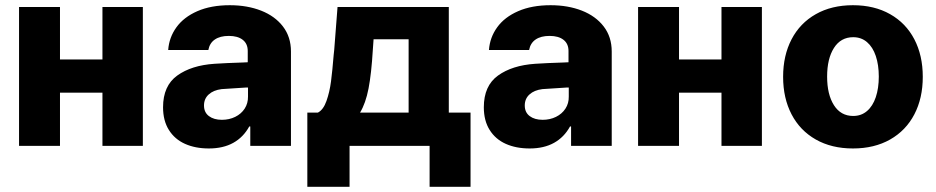

<svg xmlns="http://www.w3.org/2000/svg" viewBox="-20 -557 3575 733"><path d="M209 -330.1H371.1V-530.3H525.4V0H371.1V-203.1H209V0H52.7V-530.3H209Z M798.8 -313.5Q842.8 -316.4 906.2 -318.4Q914.1 -319.3 925.8 -319.3V-362.3Q925.8 -390.1 906.7 -405Q887.7 -419.9 853.5 -419.9Q820.3 -419.9 800.3 -406.2Q780.3 -392.6 775.4 -366.2H622.1Q625.5 -414.1 653.6 -452.9Q681.6 -491.7 733.6 -514.4Q785.6 -537.1 857.4 -537.1Q923.8 -537.1 976.8 -516.4Q1029.8 -495.6 1060.3 -455.8Q1090.8 -416 1090.8 -360.4V0H935.5V-74.2H931.6Q909.2 -33.2 870.6 -11.7Q832 9.8 777.3 9.8Q725.6 9.8 686.3 -7.8Q647 -25.4 624.8 -60.8Q602.5 -96.2 602.5 -147.5Q602.5 -229.5 656.7 -268.6Q710.9 -307.6 798.8 -313.5ZM827.1 -99.6Q855 -99.6 877.9 -110.8Q900.9 -122.1 914.1 -142.3Q927.2 -162.6 926.8 -188.5V-222.7H917L826.2 -216.8Q794.9 -212.9 776.9 -196.5Q758.8 -180.2 758.8 -154.3Q758.8 -127.9 777.6 -113.8Q796.4 -99.6 827.1 -99.6Z M1153.3 -127H1193.4Q1214.4 -137.7 1226.3 -171.4Q1238.3 -205.1 1243.7 -246.1Q1249 -287.1 1253.9 -347.7L1255.9 -366.2L1268.6 -530.3H1693.4V-127H1776.4V156.2H1620.1V0H1314.5V156.2H1153.3ZM1540 -127V-407.2H1406.2L1403.3 -366.2Q1397.9 -275.9 1387 -219.2Q1376 -162.6 1354.5 -127Z M2023.4 -313.5Q2067.4 -316.4 2130.9 -318.4Q2138.7 -319.3 2150.4 -319.3V-362.3Q2150.4 -390.1 2131.3 -405Q2112.3 -419.9 2078.1 -419.9Q2044.9 -419.9 2024.9 -406.2Q2004.9 -392.6 2000 -366.2H1846.7Q1850.1 -414.1 1878.2 -452.9Q1906.2 -491.7 1958.3 -514.4Q2010.3 -537.1 2082 -537.1Q2148.4 -537.1 2201.4 -516.4Q2254.4 -495.6 2284.9 -455.8Q2315.4 -416 2315.4 -360.4V0H2160.2V-74.2H2156.2Q2133.8 -33.2 2095.2 -11.7Q2056.6 9.8 2002 9.8Q1950.2 9.8 1910.9 -7.8Q1871.6 -25.4 1849.4 -60.8Q1827.1 -96.2 1827.1 -147.5Q1827.1 -229.5 1881.3 -268.6Q1935.5 -307.6 2023.4 -313.5ZM2051.8 -99.6Q2079.6 -99.6 2102.5 -110.8Q2125.5 -122.1 2138.7 -142.3Q2151.9 -162.6 2151.4 -188.5V-222.7H2141.6L2050.8 -216.8Q2019.5 -212.9 2001.5 -196.5Q1983.4 -180.2 1983.4 -154.3Q1983.4 -127.9 2002.2 -113.8Q2021 -99.6 2051.8 -99.6Z M2572.3 -330.1H2734.4V-530.3H2888.7V0H2734.4V-203.1H2572.3V0H2416V-530.3H2572.3Z M2969.7 -263.7Q2969.7 -345.2 3002 -407Q3034.2 -468.8 3094.5 -502.9Q3154.8 -537.1 3236.3 -537.1Q3317.9 -537.1 3378.2 -502.9Q3438.5 -468.8 3470.7 -407Q3502.9 -345.2 3502.9 -263.7Q3502.9 -182.1 3470.7 -120.4Q3438.5 -58.6 3378.2 -24.4Q3317.9 9.8 3236.3 9.8Q3154.8 9.8 3094.5 -24.4Q3034.2 -58.6 3002 -120.4Q2969.7 -182.1 2969.7 -263.7ZM3335 -264.6Q3335 -309.1 3323.5 -343.3Q3312 -377.4 3290 -396.2Q3268.1 -415 3237.3 -415Q3189.9 -415 3163.8 -374Q3137.7 -333 3137.7 -264.6Q3137.7 -196.3 3163.8 -155.3Q3189.9 -114.3 3237.3 -114.3Q3268.1 -114.3 3290 -133.1Q3312 -151.9 3323.5 -186Q3335 -220.2 3335 -264.6Z"/></svg>

Font: Pretendard ExtraBold
Style: Regular
Weight: 800
Designer: Base glyphs from Inter by Rasmus Andersson; Hangeul glyphs from Noto Sans CJK(Source Han Sans) by Jang Soo-young and Kan
Foundry: Kil Hyung-jin
Version: Version 1.309